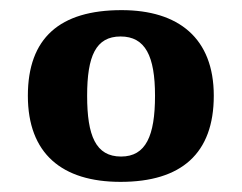

<svg xmlns="http://www.w3.org/2000/svg" viewBox="-20 -739 477 379"><path d="M218 -380C338 -380 402 -436 402 -550C402 -664 332 -719 220 -719C98 -719 35 -664 35 -550C35 -436 102 -380 218 -380ZM219 -430C169 -430 152 -471 152 -550C152 -628 169 -667 218 -667C267 -667 286 -628 286 -550C286 -471 268 -430 219 -430Z"/></svg>

Font: Noto Serif Lao
Style: Bold
Weight: 700
Designer: Monotype Design Team
Foundry: Monotype Imaging Inc.
Version: Version 2.003